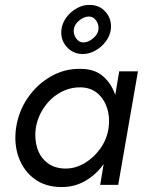

<svg xmlns="http://www.w3.org/2000/svg" viewBox="-20 -749 593 778"><path d="M229 -630Q233 -658 250.5 -680.5Q268 -703 293 -716.5Q318 -730 344 -729Q384 -729 409 -699.5Q434 -670 429 -629Q425 -602 407.5 -579.5Q390 -557 365.5 -543.5Q341 -530 314 -530Q274 -531 249 -560.5Q224 -590 229 -630ZM279 -629Q277 -610 288.5 -593.5Q300 -577 318 -577Q337 -577 357 -593.5Q377 -610 379 -630Q381 -650 369.5 -666Q358 -682 340 -682Q321 -682 301 -666Q281 -650 279 -629ZM45 -230Q55 -298 92.5 -352.5Q130 -407 185.5 -439Q241 -471 306 -470Q363 -470 397.5 -440Q432 -410 447 -364L463 -460H539L459 0H386L400 -84Q370 -42 326.5 -16.5Q283 9 230 9Q165 9 120.5 -23.5Q76 -56 56 -110.5Q36 -165 45 -230ZM125 -230Q119 -186 131 -148.5Q143 -111 172.5 -88.5Q202 -66 246 -66Q286 -66 323 -88Q360 -110 386.5 -147Q413 -184 420 -230Q426 -274 414 -311Q402 -348 375 -371Q348 -394 308 -395Q264 -396 225 -374.5Q186 -353 159.5 -315Q133 -277 125 -230Z"/></svg>

Font: Von Book
Style: Italic
Weight: 400
Version: Version 4.000; ttfautohint (v1.8.4.7-5d5b)